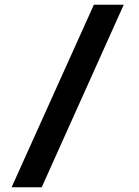

<svg xmlns="http://www.w3.org/2000/svg" viewBox="-20 -750 586 810"><path d="M502 -730 156 40H29L376 -730Z"/></svg>

Font: Mplus 1p Bold
Style: Bold
Weight: 700
Version: Version 1.061